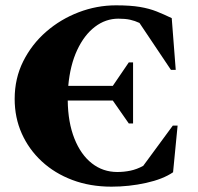

<svg xmlns="http://www.w3.org/2000/svg" viewBox="-20 -690 741 720"><path d="M398 10Q318 10 251.5 -15Q185 -40 136.5 -85Q88 -130 61.5 -189.5Q35 -249 35 -319Q35 -396 67 -460Q99 -524 153 -571Q207 -618 275 -644Q343 -670 415 -670Q469 -670 504.5 -664Q540 -658 567.5 -647Q595 -636 624 -622L639 -428H621L503 -604Q486 -612 468 -616Q450 -620 424 -620Q376 -620 336 -589.5Q296 -559 269.5 -502.5Q243 -446 236 -368H403L463 -456H479V-227H463L403 -313H234Q235 -231 259 -170.5Q283 -110 324.5 -77.5Q366 -45 420 -45Q445 -45 469 -50Q493 -55 517 -68L628 -219H646L629 -44Q591 -18 527.5 -4Q464 10 398 10Z"/></svg>

Font: Spectral SC ExtraBold
Style: Regular
Weight: 800
Designer: Jean-Baptiste Levee
Foundry: Production Type
Version: Version 2.001